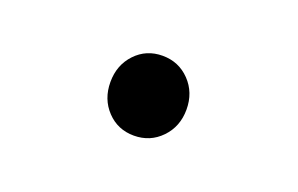

<svg xmlns="http://www.w3.org/2000/svg" viewBox="-41 -589 673 434"><g transform="rotate(20 296.0 -372.0)"><path d="M294 -276Q255 -276 229 -303.5Q203 -331 203 -372Q203 -413 229 -440.5Q255 -468 294 -468Q333 -468 359.5 -440.5Q386 -413 386 -372Q386 -331 359.5 -303.5Q333 -276 294 -276Z"/></g></svg>

Font: Resource Han Rounded KR
Style: Bold
Weight: 700
Designer: Cyano Hao (round all glyphs); Ryoko NISHIZUKA 西塚涼子 (kana, bopomofo & ideographs); Paul D. Hunt (Latin, Greek & Cyrillic)
Foundry: Cyano Hao
Version: 0.990